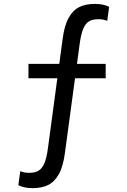

<svg xmlns="http://www.w3.org/2000/svg" viewBox="-20 -762 660 994"><path d="M545 -726.7 535.2 -654.2Q523.5 -658.7 512.8 -660.6Q502 -662.5 489 -662.5Q459.8 -662.5 441.4 -651.9Q423 -641.3 411.1 -613.3Q399.2 -585.3 392.2 -532.8L316 30.5Q306.8 100.5 284.2 140.4Q261.7 180.3 228.5 196.2Q195.3 212 149.7 212Q128 212 110 208.6Q92 205.2 75 196.8L84.8 124.3Q96.5 128.8 107.2 130.8Q118 132.7 131 132.7Q160.3 132.7 178.9 122.1Q197.5 111.5 209.6 83.4Q221.7 55.3 228.5 2.8L304.2 -560.3Q313.2 -630.3 335.8 -670.2Q358.3 -710.2 391.5 -726Q424.7 -741.8 470.3 -741.8Q492 -741.8 510 -738.4Q528 -735 545 -726.7ZM527.2 -356.8H127.3V-431.5H527.2Z"/></svg>

Font: Monaspace Xenon Var ExtraLight
Style: Regular
Weight: 200
Designer: Riley Cran and the Lettermatic Team
Version: Version 1.200 (Monaspace Xenon Var)